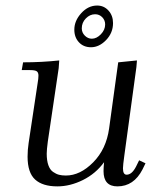

<svg xmlns="http://www.w3.org/2000/svg" viewBox="-20 -663 562 690"><path d="M58.1 -411.1 63 -439Q129.9 -439 192.9 -445.8L190.9 -418L151.9 -154.8Q147.9 -124.5 147.9 -110.8Q147.9 -85.9 153.8 -69.3Q159.7 -52.7 170.7 -45.2Q181.6 -37.6 192.1 -34.9Q202.6 -32.2 216.8 -32.2Q268.1 -32.2 314.9 -79.6Q361.8 -127 372.1 -201.2L404.8 -439L472.2 -445.8L470.2 -421.9L426.8 -104Q421.9 -68.8 421.9 -58.1Q421.9 -35.2 435.1 -35.2Q454.1 -35.2 469.2 -64.9L480 -86.9L502.9 -76.2L492.2 -54.2Q460.9 6.8 401.9 6.8Q352.1 6.8 352.1 -47.9Q352.1 -60.5 354 -80.1Q324.2 -39.1 278.1 -16.1Q231.9 6.8 186 6.8Q133.3 6.8 106.2 -17.8Q79.1 -42.5 79.1 -100.1Q79.1 -124.5 83 -149.9L115.2 -363.8Q118.2 -380.9 118.2 -391.1Q118.2 -402.8 111.8 -407Q105.5 -411.1 87.9 -411.1ZM247.1 -556.2Q247.1 -588.4 272 -615.7Q296.9 -643.1 329.1 -643.1Q353.5 -643.1 369.9 -625Q386.2 -606.9 386.2 -580.1Q386.2 -544.9 361.3 -519Q336.4 -493.2 307.1 -493.2Q280.3 -493.2 263.7 -511Q247.1 -528.8 247.1 -556.2ZM273.9 -561Q273.9 -545.9 284.9 -534.9Q295.9 -523.9 310.1 -523.9Q327.1 -523.9 342.5 -539.8Q357.9 -555.7 357.9 -575.2Q357.9 -590.3 347.4 -601.1Q336.9 -611.8 321.8 -611.8Q303.2 -611.8 288.6 -596.9Q273.9 -582 273.9 -561Z"/></svg>

Font: Dihjauti S
Style: Italic
Weight: 400
Italic angle: -9°
Designer: T. Christopher White
Version: Version 3.0.0